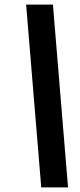

<svg xmlns="http://www.w3.org/2000/svg" viewBox="-20 -763 349 838"><path d="M160 55 94 -743H211L277 55Z"/></svg>

Font: Saira Condensed ExtraBold
Style: Italic
Weight: 800
Width: 3
Italic angle: -12°
Designer: Hector Gatti with collaboration of the Omnibus-Type team
Foundry: Omnibus-Type
Version: Version 1.101